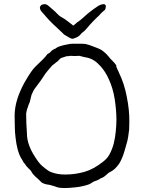

<svg xmlns="http://www.w3.org/2000/svg" viewBox="-20 -909 707 943"><path d="M438.5 -805.7Q418.9 -785.2 406.2 -769.5Q398.4 -759.8 390.6 -753.9Q383.8 -749 379.9 -745.1Q376 -739.3 369.1 -733.4Q362.3 -727.5 354.5 -724.6Q347.7 -721.7 343.8 -720.7Q338.9 -717.8 335 -718.8Q332 -718.8 325.2 -721.7Q319.3 -725.6 311.5 -729.5Q303.7 -733.4 297.9 -737.3Q292 -741.2 287.1 -747.1Q282.2 -752 268.6 -764.6Q253.9 -777.3 240.2 -791Q225.6 -804.7 204.1 -829.1L203.1 -831.1H202.1V-832L199.2 -835Q191.4 -843.8 185.5 -850.6Q177.7 -858.4 175.8 -870.1Q175.8 -876 179.7 -880.9Q183.6 -884.8 187.5 -886.7Q190.4 -887.7 193.4 -887.7Q197.3 -888.7 199.2 -888.7Q209 -888.7 219.7 -878.9Q229.5 -870.1 240.2 -861.3Q252.9 -850.6 261.7 -840.8Q270.5 -831.1 281.2 -825.2Q293.9 -818.4 301.8 -812.5L317.4 -800.8Q325.2 -794.9 330.1 -791Q335 -788.1 337.9 -784.2Q338.9 -784.2 341.8 -784.2Q345.7 -787.1 358.4 -798.8Q368.2 -804.7 381.8 -816.4Q413.1 -845.7 439.5 -864.3Q465.8 -883.8 477.5 -886.7L487.3 -888.7Q492.2 -888.7 495.1 -887.7V-886.7Q502 -882.8 499 -871.1Q498 -860.4 489.3 -855.5Q486.3 -853.5 482.4 -849.6Q477.5 -844.7 473.6 -840.8Q468.8 -835.9 463.9 -830.1Q459 -826.2 457 -824.2Q454.1 -821.3 438.5 -805.7ZM258.8 9.8Q255.9 7.8 227.5 0Q215.8 -2.9 210.9 -2.9Q188.5 -7.8 181.6 -15.6Q174.8 -23.4 153.3 -42Q146.5 -48.8 140.6 -55.7Q130.9 -70.3 130.9 -71.3Q126 -77.1 120.1 -82Q109.4 -92.8 108.4 -94.7Q106.4 -98.6 103.5 -102.5Q99.6 -106.4 96.7 -110.4Q90.8 -119.1 89.8 -123Q89.8 -123 84 -131.8Q73.2 -150.4 66.4 -176.8Q59.6 -203.1 56.6 -231.4Q52.7 -260.7 52.7 -289.1Q51.8 -318.4 51.8 -339.8Q51.8 -380.9 65.4 -423.8Q79.1 -465.8 101.6 -505.9Q134.8 -563.5 152.3 -580.1Q201.2 -626 210 -639.6Q211.9 -643.6 216.8 -645.5Q222.7 -648.4 225.6 -651.4Q229.5 -655.3 232.4 -658.2Q235.4 -662.1 239.3 -664.1Q241.2 -665 243.2 -666Q245.1 -667 247.1 -668.9Q249 -669.9 252 -669.9Q253.9 -670.9 255.9 -672.9Q264.6 -680.7 298.8 -688.5Q327.1 -695.3 344.7 -694.3Q393.6 -694.3 398.4 -693.4Q414.1 -690.4 443.4 -678.7Q469.7 -668.9 477.5 -664.1Q499 -649.4 513.7 -630.9Q523.4 -618.2 533.2 -609.4Q543 -599.6 550.8 -588.9V-587.9Q550.8 -581.1 552.7 -578.1Q556.6 -569.3 556.6 -568.4L561.5 -558.6Q563.5 -555.7 563.5 -553.7Q590.8 -498 602.5 -434.6Q616.2 -367.2 615.2 -310.5Q614.3 -272.5 614.3 -272.5Q614.3 -269.5 609.4 -236.3Q606.4 -216.8 600.6 -199.2Q595.7 -182.6 590.8 -165Q580.1 -128.9 565.4 -105.5Q544.9 -75.2 519.5 -63.5Q514.6 -61.5 511.7 -58.6Q508.8 -55.7 504.9 -52.7Q500 -47.9 492.2 -42Q489.3 -40 484.4 -37.1Q475.6 -34.2 472.7 -32.2Q467.8 -27.3 460.9 -25.4Q454.1 -21.5 449.2 -20.5Q439.5 -17.6 432.1 -12.2Q424.8 -6.8 415 -2.9Q404.3 1 387.7 4.9Q371.1 8.8 353.5 10.7Q336.9 12.7 321.3 13.7Q305.7 14.6 294.9 14.6Q272.5 14.6 258.8 9.8ZM116.2 -380.9Q113.3 -375 111.3 -366.2Q108.4 -352.5 108.4 -351.6Q108.4 -327.1 109.4 -302.7Q111.3 -278.3 112.3 -253.9Q112.3 -224.6 123 -195.3Q133.8 -166 151.4 -139.6Q170.9 -107.4 188.5 -92.8Q216.8 -68.4 231.4 -63.5Q247.1 -57.6 263.7 -54.7Q280.3 -51.8 299.8 -51.8Q349.6 -51.8 396.5 -65.4Q439.5 -78.1 484.4 -113.3Q507.8 -130.9 518.6 -152.3Q532.2 -177.7 539.1 -206.1Q545.9 -234.4 548.8 -265.6Q551.8 -295.9 551.8 -321.3Q551.8 -367.2 543.5 -421.4Q535.2 -475.6 513.7 -521.5Q498 -556.6 474.6 -583Q466.8 -591.8 458 -599.6Q446.3 -610.4 432.6 -617.2Q422.9 -622.1 412.1 -625Q395.5 -628.9 388.7 -629.9Q379.9 -631.8 370.1 -634.8L345.7 -633.8Q326.2 -634.8 325.2 -634.8Q319.3 -632.8 306.6 -632.8Q304.7 -632.8 292 -627.9Q279.3 -625 274.4 -620.1Q266.6 -611.3 263.7 -608.4Q255.9 -603.5 250 -597.7Q248 -595.7 246.1 -594.7Q245.1 -593.8 242.2 -591.8Q239.3 -588.9 237.3 -587.9Q233.4 -584 233.4 -584Q233.4 -584 215.8 -563.5Q202.1 -547.9 190.4 -528.3Q176.8 -507.8 163.1 -490.2Q146.5 -468.8 144.5 -463.9Q141.6 -458 138.7 -451.2Q134.8 -444.3 133.8 -439.5Q131.8 -430.7 129.9 -422.9Q127.9 -414.1 126 -407.2Q123 -400.4 120.1 -393.6Q118.2 -387.7 116.2 -380.9Z"/></svg>

Font: ToneOZ-Zhuyin-Tsuipita-TC
Style: Regular
Weight: 400
Designer: ÂÆ£ÂøóÂáåJeffrey Xuan(jeffreyx@gmail.com, ToneOZ.com) ÈòøÂù§(cjkFonts)
Foundry: ToneOZ
Version: Version 0.240710